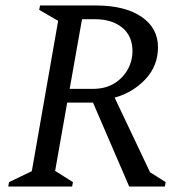

<svg xmlns="http://www.w3.org/2000/svg" viewBox="-20 -680 664 700"><path d="M10 0 13 -16 96 -56 192 -604 123 -644 126 -660H330Q435 -660 495.5 -619Q556 -578 556 -508Q556 -440 510.5 -391.5Q465 -343 398 -324L527 -52L584 -16L581 0H451L319 -306H225L181 -57L246 -16L243 0ZM325 -610H279L234 -356H318Q364 -356 396 -375.5Q428 -395 445.5 -426.5Q463 -458 463 -494Q463 -548 426 -579Q389 -610 325 -610Z"/></svg>

Font: Spectral SC
Style: Italic
Weight: 400
Italic angle: -10°
Designer: Jean-Baptiste Levee
Foundry: Production Type
Version: Version 2.001